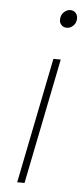

<svg xmlns="http://www.w3.org/2000/svg" viewBox="-50 -698 317 728"><g transform="rotate(5 108.0 -334.0)"><path d="M44 0 140 -478H168L72 0ZM180 -600Q168 -600 160 -608Q152 -616 152 -628Q152 -646 163.5 -657Q175 -668 188 -668Q200 -668 208 -660Q216 -652 216 -638Q216 -622 205 -611Q194 -600 180 -600Z"/></g></svg>

Font: Source Sans Variable
Style: Italic
Weight: 200
Italic angle: -11°
Designer: Paul D. Hunt
Foundry: Adobe Systems Incorporated
Version: Version 3.006;hotconv 1.0.111;makeotfexe 2.5.65597